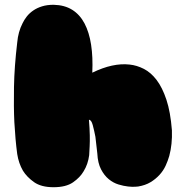

<svg xmlns="http://www.w3.org/2000/svg" viewBox="-20 -775 771 803"><path d="M699 -230Q701 -171 688 -123Q682 -102 672.5 -81.5Q663 -61 647 -43.5Q631 -26 609.5 -13Q588 0 558 5Q558 5 546 6Q534 7 515.5 5Q497 3 475.5 -3.5Q454 -10 435 -25.5Q416 -41 402.5 -67Q389 -93 387 -133Q383 -172 379 -203Q374 -229 368 -251.5Q362 -274 352 -274Q355 -237 355.5 -210Q356 -183 355 -164Q354 -142 353 -126Q348 -88 330 -59Q315 -33 285.5 -12.5Q256 8 204 8Q152 8 122 -13.5Q92 -35 76 -61Q58 -92 52 -131Q44 -191 40 -264Q37 -327 38.5 -411.5Q40 -496 52 -597Q56 -642 74 -677Q81 -692 92 -706Q103 -720 119 -731Q135 -742 156 -748.5Q177 -755 204 -755Q250 -754 282 -734Q314 -714 333.5 -677Q353 -640 361 -588Q369 -536 366 -471Q452 -513 522 -505Q552 -502 581.5 -487Q611 -472 635 -440.5Q659 -409 676 -358Q693 -307 699 -230Z"/></svg>

Font: Sniglet
Style: ExtraBold
Weight: 800
Version: Version 2.000; ttfautohint (v0.95) -l 8 -r 50 -G 200 -x 14 -